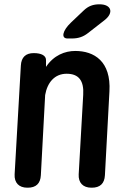

<svg xmlns="http://www.w3.org/2000/svg" viewBox="-20 -835 585 893"><path d="M170 -20 190 -393C200 -451 234 -492 290 -492C347 -492 371 -459 367 -394L346 -24C344 15 366 38 405 38H407C445 38 466 19 468 -20L489 -410C497 -550 418 -598 330 -598C282 -598 230 -578 194 -524V-556C194 -576 173 -588 137 -588C100 -588 79 -569 77 -530L48 -24C46 15 68 38 107 38H109C147 38 168 19 170 -20ZM294 -656H314C343 -656 366 -663 389 -681L466 -741C511 -776 498 -815 443 -815C413 -815 391 -807 369 -786L310 -730C270 -692 263 -656 294 -656Z"/></svg>

Font: 寒蝉团圆体 Round
Style: Regular
Weight: 500
Designer: 寒蝉字型
Version: Version 2.700;Glyphs 3.1.1 (3135)